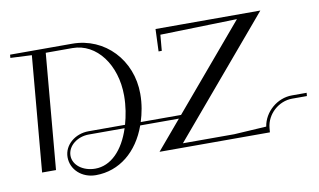

<svg xmlns="http://www.w3.org/2000/svg" viewBox="-66 -695 1471 884"><g transform="rotate(-10 669.0 -252.5)"><path d="M484.5 -135C452.6 -35.9 392.6 25 319.8 25C261.7 25 217.1 -9.7 217.1 -53.5C217.1 -99.9 264.5 -135 316.8 -135ZM75 0H140L187.2 -540H312.2C425.1 -540 508.3 -427.8 508.3 -283.5C508.3 -234.1 500.1 -188.9 489.1 -150H318.1C256.5 -150 202.6 -106.6 202.6 -48.8C202.6 9.3 252.1 55 317.2 55C427.4 55 515.6 -17.7 557.5 -135H738.3L624 0H1140L1141.8 -20C1147.3 -83.5 1204.3 -135 1267.8 -135H1336.8L1338.1 -150H1269.1C1200.4 -150 1138.5 -96.6 1127.9 -29.1L976.8 -20H736.8L1145.3 -502.3L1194 -560H704L699.9 -456H714.9L721.4 -530.3L1081 -539.8L751 -150H562.5C574.5 -188.2 583.1 -230.5 583.1 -278.7C583.1 -436.4 467.6 -560 314 -560H24L22.7 -545L122.3 -540.3Z"/></g></svg>

Font: Galberik
Style: Regular
Weight: 400
Designer: Gluk
Foundry: Gluk
Version: Version 0.50